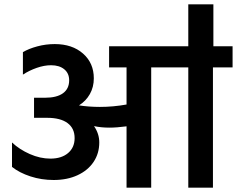

<svg xmlns="http://www.w3.org/2000/svg" viewBox="-20 -860 1086 880"><path d="M35 -95V-207Q69 -175 116.5 -154Q164 -133 211 -133Q262 -133 292 -158.5Q322 -184 322 -227Q322 -272 289.5 -296Q257 -320 196 -320H136V-412H186Q240 -412 268.5 -432.5Q297 -453 297 -492Q297 -524 274.5 -542.5Q252 -561 214 -561Q183 -561 148.5 -549Q114 -537 85 -518V-621Q112 -637 151 -647.5Q190 -658 231 -658Q311 -658 360.5 -614.5Q410 -571 410 -501Q410 -461 392 -429Q374 -397 342 -377Q387 -370 438 -370Q499 -370 560 -381V-551H480V-648H843V-840H958V-648H1046V-551H956V0H843V-551H673V0H560V-281Q515 -275 481 -275Q443 -275 411 -282Q435 -247 435 -207Q435 -157 409 -118Q383 -79 335.5 -57Q288 -35 226 -35Q170 -35 119.5 -51.5Q69 -68 35 -95Z"/></svg>

Font: Madhuban Medium
Style: Regular
Weight: 500
Designer: jaikishan Patel
Foundry: MagicType
Version: Version 1.000